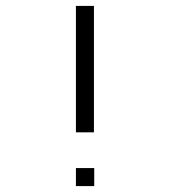

<svg xmlns="http://www.w3.org/2000/svg" viewBox="-20 -679 580 650"><path d="M237 -110H299V-49H237ZM237 -659H298V-231H237Z"/></svg>

Font: IBM 3270
Style: Regular
Weight: 400
Monospace: yes
Version: Version 2.3.1